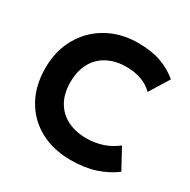

<svg xmlns="http://www.w3.org/2000/svg" viewBox="-163 -868 1024 1036"><g transform="rotate(30 349.0 -350.0)"><path d="M407.5 15Q299 15 216.5 -29.8Q134 -74.5 88 -156.2Q42 -238 42 -348.5Q42 -429 69 -496Q96 -563 145.5 -612.2Q195 -661.5 262.2 -688.2Q329.5 -715 409.5 -715Q494.5 -715 553.5 -693.5Q612.5 -672 659.5 -633L584.5 -511.5Q554 -541.5 512.2 -556.5Q470.5 -571.5 419.5 -571.5Q367.5 -571.5 326.2 -556Q285 -540.5 256.2 -511.8Q227.5 -483 212.2 -442.2Q197 -401.5 197 -350.5Q197 -280.5 224.2 -231.2Q251.5 -182 302.2 -155.5Q353 -129 423.5 -129Q472.5 -129 519.8 -144Q567 -159 609 -192L677 -67.5Q627.5 -29.5 561 -7.2Q494.5 15 407.5 15Z"/></g></svg>

Font: Geologica SemiBold
Style: Regular
Weight: 600
Designer: Sindre Bremnes, Frode Helland
Foundry: Monokrom Skriftforlag AS
Version: Version 1.010;gftools[0.9.28]